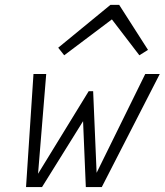

<svg xmlns="http://www.w3.org/2000/svg" viewBox="-20 -761 670 781"><path d="M216.8 -566.9 429.2 -741.2H464.8L582 -558.1L546.9 -536.1L435.1 -682.1L241.2 -536.1ZM394 0H329.1L317.9 -268.1L150.9 0H85.9L116.2 -460H168L134.8 -54.2L340.8 -390.1H358.9L373 -58.1L570.8 -460H629.9Z"/></svg>

Font: IntelOne Mono Light
Style: Italic
Weight: 300
Italic angle: -16°
Designer: Fred Shallcrass
Foundry: Frere-Jones Type LLC
Version: Version 1.200;hotconv 1.1.0;makeotfexe 2.6.0;FJTRelease1.2